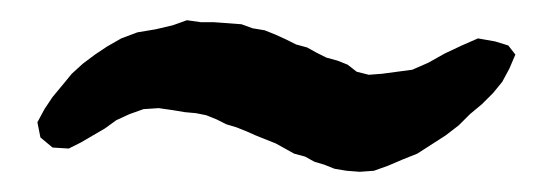

<svg xmlns="http://www.w3.org/2000/svg" viewBox="-20 -417 540 190"><path d="M165 -397 179 -395H192L206 -394L219 -393L230 -389L242 -387L252 -383L263 -378L273 -373L284 -370L293 -365L303 -360L314 -357L324 -353L333 -346L345 -343L358 -344L388 -348L404 -355L420 -364L437 -372L453 -379L470 -376L483 -372L490 -363L484 -349L477 -336L468 -325L457 -314L445 -304L434 -293L421 -283L393 -265L378 -259L364 -253L350 -248L336 -247L323 -248L311 -250L301 -254L291 -257L282 -262L271 -265L253 -275L233 -283L224 -287L214 -291L204 -294L194 -299L184 -303L174 -305L163 -306L151 -308L137 -310L122 -309L108 -304L95 -298L84 -290L60 -276L48 -270L32 -271L20 -281L17 -296L24 -309L32 -321L42 -333L51 -344L62 -354L74 -363L86 -371L100 -379L116 -385L134 -388L151 -392Z"/></svg>

Font: Tagesschrift
Style: Regular
Weight: 400
Designer: Yanone
Version: Version 2.000; ttfautohint (v1.8.4.7-5d5b)